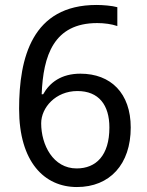

<svg xmlns="http://www.w3.org/2000/svg" viewBox="-20 -744 591 774"><path d="M290 10C423 10 507 -82 507 -230C507 -368 427 -447 304 -447C227 -447 180 -411 154 -364H148C154 -519 196 -651 372 -651C400 -651 430 -647 453 -639V-715C432 -721 394 -724 369 -724C109 -724 57 -510 57 -305C57 -91 159 10 290 10ZM289 -65C194 -65 146 -160 146 -247C146 -310 204 -377 292 -377C378 -377 421 -321 421 -230C421 -117 367 -65 289 -65Z"/></svg>

Font: Noto Sans Gurmukhi UI
Style: Regular
Weight: 400
Designer: Jelle Bosma - Monotype Design Team
Foundry: Monotype Imaging Inc.
Version: Version 2.004